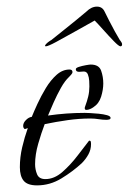

<svg xmlns="http://www.w3.org/2000/svg" viewBox="-20 -553 389 580"><path d="M241 -221Q236 -221 236 -226Q236 -229 237 -231Q243 -247 246.5 -261.5Q250 -276 250 -292Q250 -298 249.5 -308.5Q249 -319 245.5 -328Q242 -337 233 -337Q229 -337 226 -336.5Q223 -336 219 -336Q209 -336 209 -344Q209 -348 218.5 -351Q228 -354 239 -356Q250 -358 254 -358Q279 -358 285.5 -339.5Q292 -321 292 -301Q292 -282 285.5 -261Q279 -240 262 -229Q258 -226 252 -223.5Q246 -221 241 -221ZM92 7Q63 7 51.5 -7Q40 -21 40 -48Q40 -78 47 -108Q54 -138 64 -166L55 -163Q50 -166 50 -173Q50 -182 58.5 -190.5Q67 -199 76 -200Q82 -215 93 -239Q104 -263 118.5 -287Q133 -311 151 -327Q169 -343 190 -343Q199 -343 199 -335Q199 -332 195 -327.5Q191 -323 189 -321Q176 -309 164 -287.5Q152 -266 142 -243.5Q132 -221 125 -204Q153 -208 180.5 -210Q208 -212 236 -212Q239 -212 251 -211.5Q263 -211 278 -209.5Q293 -208 303.5 -205Q314 -202 314 -197Q314 -193 309.5 -192Q305 -191 303 -191Q290 -191 278 -193Q266 -195 253 -195Q219 -195 184 -190Q149 -185 115 -178Q105 -152 95.5 -119Q86 -86 86 -57Q86 -41 92 -26.5Q98 -12 117 -12Q144 -12 168.5 -33.5Q193 -55 214 -82.5Q235 -110 249 -128H250Q254 -128 254.5 -124Q255 -120 255 -118Q255 -101 247 -86.5Q239 -72 227 -60Q200 -35 165.5 -14Q131 7 92 7ZM118 -413Q118 -413 117 -413.5Q116 -414 116 -415Q118 -420 124.5 -425Q131 -430 135 -432Q147 -442 167.5 -458Q188 -474 208.5 -491Q229 -508 241 -518Q256 -533 273 -533Q289 -533 296 -518Q301 -508 309.5 -491Q318 -474 327 -458Q336 -442 342 -432Q344 -430 347 -425Q350 -420 348 -415Q346 -413 344 -413Q339 -413 323.5 -429Q308 -445 291.5 -463.5Q275 -482 266 -491Q239 -476 207 -458Q175 -440 150 -426.5Q125 -413 118 -413Z"/></svg>

Font: Moon Dance
Style: Regular
Weight: 400
Designer: Robert E. Leuschke
Foundry: Robert E. Leuschke
Version: Version 1.010; ttfautohint (v1.8.3)